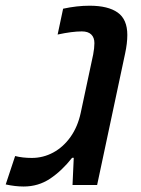

<svg xmlns="http://www.w3.org/2000/svg" viewBox="-57 -661 504 686"><path d="M-36.6 -2 -2.9 -103.5Q23.9 -96.7 56.6 -96.7Q97.2 -96.7 133.1 -116Q168.9 -135.3 194.8 -171.6Q220.7 -208 231.4 -257.8L275.9 -466.3Q280.3 -489.7 280.3 -506.8Q280.3 -526.9 269 -537.8Q257.8 -548.8 235.4 -548.8Q200.7 -548.8 148.9 -537.6L168.5 -629.9Q217.8 -640.6 263.2 -640.6Q329.1 -640.6 363.5 -616.2Q397.9 -591.8 397.9 -536.1Q397.9 -506.3 390.1 -470.2L290 0H202.1L206.5 -97.2H200.7Q164.1 -50.8 122.1 -22.7Q80.1 5.4 27.3 5.4Q-2.4 5.4 -36.6 -2Z"/></svg>

Font: Viking Open Sans Light
Style: Bold Italic
Weight: 600
Italic angle: -12°
Foundry: Ascender Corporation
Version: Version 2.000